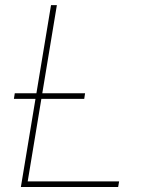

<svg xmlns="http://www.w3.org/2000/svg" viewBox="-20 -748 593 768"><path d="M63.5 0 184.1 -727.5H207.5L90.8 -22.5H456.5L452.6 0ZM35.6 -352.5 39.1 -375H320.3L316.9 -352.5Z"/></svg>

Font: Inter 18pt Thin
Style: Italic
Weight: 250
Italic angle: -9.3988°
Version: Version 4.001;git-66647c0bb